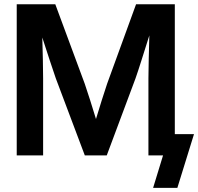

<svg xmlns="http://www.w3.org/2000/svg" viewBox="-20 -748 954 924"><path d="M60.5 0V-727.5H246.1L387.7 -345.2Q397.9 -314.9 413.6 -266.4Q429.2 -217.8 441.9 -175.3Q454.6 -217.8 470 -266.4Q485.4 -314.9 495.6 -345.2L634.8 -727.5H821.3V0H694.3V-371.1Q694.3 -409.7 695.8 -465.8Q697.3 -522 698.7 -577.6Q679.2 -516.1 661.6 -460.2Q644 -404.3 632.3 -371.1L493.7 0H388.2L248.5 -371.1Q237.3 -402.8 220 -455.8Q202.6 -508.8 183.6 -567.4Q185.1 -513.7 186.3 -460.7Q187.5 -407.7 187.5 -371.1V0ZM716.8 156.2 764.6 0H728V-102.5H913.6L833.5 156.2Z"/></svg>

Font: Inter Display SemiBold
Style: Regular
Weight: 600
Designer: Rasmus Andersson
Foundry: rsms
Version: Version 4.001;git-9221beed3